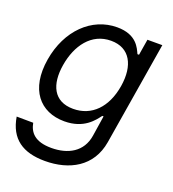

<svg xmlns="http://www.w3.org/2000/svg" viewBox="-139 -660 886 981"><g transform="rotate(20 304.5 -169.0)"><path d="M215.9 215.9C348 215.9 462.4 156.2 485.8 15.6L578.1 -545.5H497.2L483 -458.8H474.4C460.9 -487.2 437.5 -552.6 331 -552.6C193.2 -552.6 80.3 -443.2 52.6 -276.3C24.1 -105.1 107.2 -8.5 240.1 -8.5C346.6 -8.5 390.6 -71 413.4 -100.9H420.5L403.4 9.9C389.2 102.3 314.6 142 224.4 142C134.2 142 103 102.3 93.8 52.6L3.6 51.8C22.7 166.9 95.9 215.9 215.9 215.9ZM136.4 -277C154.8 -387.8 218 -477.3 325.3 -477.3C427.6 -477.3 470.9 -394.9 451.7 -277C431.8 -156.2 361.5 -83.8 260.7 -83.8C154.1 -83.8 117.9 -165.5 136.4 -277Z"/></g></svg>

Font: Margiela Sans
Style: Italic
Weight: 400
Italic angle: -9.39999°
Designer: Stefan Endress, Andreas Faust
Version: Version 1.100;FEAKit 1.0